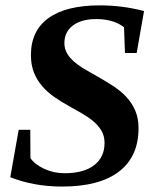

<svg xmlns="http://www.w3.org/2000/svg" viewBox="-20 -682 596 712"><path d="M210.9 9.8Q105 9.8 18.1 -24.9L49.3 -200.7H92.3L92.8 -95.7Q109.4 -71.8 144.5 -55.7Q179.7 -39.6 219.2 -39.6Q290.5 -39.6 329.1 -69.3Q367.7 -99.1 367.7 -151.9Q367.7 -178.2 356 -197.8Q344.2 -217.3 325 -233.2Q305.7 -249 281.2 -262.9Q256.8 -276.9 231.2 -291.3Q205.6 -305.7 181.2 -322.5Q156.7 -339.4 137.5 -361.3Q118.2 -383.3 106.4 -411.6Q94.7 -439.9 94.7 -478Q94.7 -567.9 159.9 -615Q225.1 -662.1 350.1 -662.1Q433.6 -662.1 514.2 -641.1L486.8 -485.4H443.4L439.9 -581.1Q400.4 -611.3 336.9 -611.3Q281.7 -611.3 250.2 -587.4Q218.8 -563.5 218.8 -522Q218.8 -492.7 240 -468Q261.2 -443.4 306.2 -418.5Q371.6 -381.8 400.6 -362.5Q429.7 -343.3 449.7 -321.3Q469.7 -299.3 481.7 -271.5Q493.7 -243.7 493.7 -206.5Q493.7 -101.1 421.1 -45.7Q348.6 9.8 210.9 9.8Z"/></svg>

Font: Liberation Serif
Style: Bold Italic
Weight: 700
Italic angle: -16.333°
Designer: Steve Matteson
Foundry: Ascender Corporation
Version: Version 2.1.5